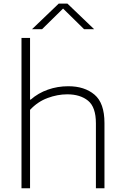

<svg xmlns="http://www.w3.org/2000/svg" viewBox="-20 -1012 668 1032"><path d="M95.5 0V-808H141.5V-476.5H145Q185.5 -512 237.5 -530.2Q289.5 -548.5 347 -548.5Q434.5 -548.5 488 -503.2Q541.5 -458 541.5 -351V0H495.5V-349Q495.5 -436.5 453.2 -470.8Q411 -505 341.5 -505Q289 -505 235.8 -485.2Q182.5 -465.5 141.5 -421.5V0ZM152 -855 295.5 -992.5H342.5L486 -855H432L319 -966L206 -855Z"/></svg>

Font: Encode Sans Exp XLt
Style: Regular
Weight: 200
Width: 7
Designer: Multiple Designers
Foundry: Impallari Type
Version: Version 3.002; ttfautohint (v1.8.3) -l 8 -r 50 -G 200 -x 14 